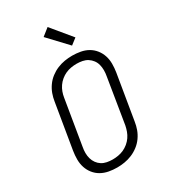

<svg xmlns="http://www.w3.org/2000/svg" viewBox="-233 -1087 1066 1207"><g transform="rotate(-30 300.0 -484.0)"><path d="M253 8Q222 8 192.5 2.5Q163 -3 138 -17Q113 -31 95 -53.5Q77 -76 68 -103.5Q59 -131 59 -161.5Q59 -192 64 -223L118 -548Q122 -575 131.5 -601.5Q141 -628 158 -652Q175 -676 198.5 -694Q222 -712 248.5 -723Q275 -734 302.5 -738.5Q330 -743 357 -743Q387 -743 417 -737.5Q447 -732 471.5 -718Q496 -704 514 -681.5Q532 -659 541 -631.5Q550 -604 550 -573.5Q550 -543 545 -512L491 -187Q487 -160 477.5 -133.5Q468 -107 451 -83Q434 -59 410.5 -41Q387 -23 360.5 -12Q334 -1 306.5 3.5Q279 8 253 8ZM253 -50Q273 -50 293.5 -53.5Q314 -57 333 -65.5Q352 -74 369 -88Q386 -102 398 -119.5Q410 -137 417 -156.5Q424 -176 428 -196L481 -522Q485 -543 485 -564Q485 -585 480 -604.5Q475 -624 463 -640Q451 -656 434.5 -666.5Q418 -677 397.5 -681Q377 -685 356 -685Q336 -685 315.5 -681.5Q295 -678 276 -669.5Q257 -661 240 -647Q223 -633 211 -615.5Q199 -598 192 -578.5Q185 -559 182 -539L128 -213Q124 -192 124 -171Q124 -150 129.5 -130.5Q135 -111 146.5 -95Q158 -79 174.5 -68.5Q191 -58 211.5 -54Q232 -50 253 -50ZM389 -798 261 -934 314 -976 433 -832Z"/></g></svg>

Font: Iosevka SS04 Lt Ex Obl
Style: Regular
Weight: 300
Width: 7
Italic angle: -9°
Monospace: yes
Designer: Belleve Invis
Foundry: Belleve Invis
Version: Version 19.0.0; ttfautohint (v1.8.4)